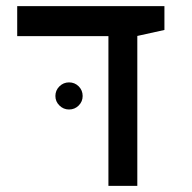

<svg xmlns="http://www.w3.org/2000/svg" viewBox="-20 -606 626 626"><path d="M333.5 0V-488.3H36.1V-585.9H516.1V-508.3L427.7 -488.8V0ZM205.1 -249Q187 -249 173.8 -262Q160.6 -274.9 160.6 -293Q160.6 -311.5 173.8 -324.5Q187 -337.4 205.1 -337.4Q223.6 -337.4 236.6 -324.5Q249.5 -311.5 249.5 -293Q249.5 -274.9 236.6 -262Q223.6 -249 205.1 -249Z"/></svg>

Font: CaskaydiaMono NF
Style: Regular
Weight: 400
Designer: Aaron Bell
Foundry: Saja Typeworks
Version: Version 2111.001; ttfautohint (v1.8.4);Nerd Fonts 3.1.1